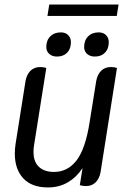

<svg xmlns="http://www.w3.org/2000/svg" viewBox="-20 -810 566 842"><path d="M45 -136Q45 -156 48 -177L92 -455Q97 -483 113.5 -499.5Q130 -516 156 -516Q171 -516 183 -512L129 -171Q127 -161 127 -143Q127 -101 150.5 -78.5Q174 -56 217 -56Q277 -56 316 -107Q355 -158 373 -274L402 -455Q407 -483 423.5 -499.5Q440 -516 466 -516Q481 -516 493 -512L421 -55Q416 -27 399.5 -10.5Q383 6 357 6Q342 6 330 2L342 -73Q317 -34 278.5 -11Q240 12 190 12Q119 12 82 -28Q45 -68 45 -136ZM183 -604Q183 -633 200.5 -650.5Q218 -668 247 -668Q267 -668 279 -656Q291 -644 291 -625Q291 -596 274.5 -579Q258 -562 230 -562Q209 -562 196 -573.5Q183 -585 183 -604ZM349 -604Q349 -633 366.5 -650.5Q384 -668 413 -668Q433 -668 445 -656Q457 -644 457 -625Q457 -596 440.5 -579Q424 -562 396 -562Q375 -562 362 -573.5Q349 -585 349 -604ZM196 -790H500L492 -740H188Z"/></svg>

Font: Thasadith
Style: Bold Italic
Weight: 700
Italic angle: -9°
Designer: Cadson Demak Co.,Ltd.
Foundry: Cadson Demak Co.,Ltd.
Version: Version 1.000; ttfautohint (v1.6)